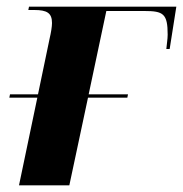

<svg xmlns="http://www.w3.org/2000/svg" viewBox="-20 -556 549 576"><path d="M37 0H188L244 -263H362L364 -273H246L299 -523H413C470 -523 483 -515 483 -452C483 -438 480 -423 479 -409H489L509 -536H67L65 -526H83C121 -526 136 -517 136 -487C136 -476 133 -458 129 -441L94 -273H10L8 -263H92Z"/></svg>

Font: Noto Serif Display
Style: Bold Italic
Weight: 700
Italic angle: -12°
Designer: Monotype Design Team
Foundry: Monotype Imaging Inc.
Version: Version 2.009